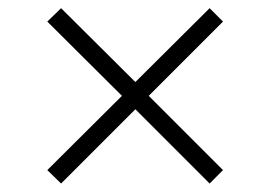

<svg xmlns="http://www.w3.org/2000/svg" viewBox="-20 -507 650 462"><path d="M93.8 -97.7 273.4 -276.4 93.8 -455.1 127 -487.3 305.7 -309.6 484.4 -487.3 516.6 -455.1 337.9 -276.4 516.6 -97.7 484.4 -65.4 305.7 -244.1 127 -65.4Z"/></svg>

Font: Pretendard ExtraLight
Style: Regular
Weight: 200
Designer: Base glyphs from Inter by Rasmus Andersson; Hangeul glyphs from Noto Sans CJK(Source Han Sans) by Jang Soo-young and Kan
Foundry: Kil Hyung-jin
Version: Version 1.309